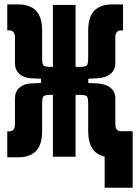

<svg xmlns="http://www.w3.org/2000/svg" viewBox="-20 -716 626 877"><path d="M13.2 2.4V-116.2H24.4Q33.7 -116.2 41 -123.5Q48.3 -130.9 48.3 -147.5V-266.1Q48.3 -297.9 69.1 -315.9Q89.8 -334 123.5 -335L167 -336.9V-356.4L123.5 -358.4Q89.8 -359.9 69.1 -377.9Q48.3 -396 48.3 -427.2V-545.9Q48.3 -562.5 41 -569.8Q33.7 -577.1 24.4 -577.1H13.2V-695.8H63Q116.7 -695.8 144.5 -667.2Q172.4 -638.7 172.4 -575.2V-455.1Q172.4 -428.2 177 -419.4Q181.6 -410.6 208.5 -410.6H221.7V-693.4H325.2V-410.6H346.2Q373.5 -410.6 378.2 -419.4Q382.8 -428.2 382.8 -455.1V-575.2Q382.8 -638.7 410.9 -667.2Q439 -695.8 492.2 -695.8H542V-577.1H530.8Q521.5 -577.1 514.2 -569.8Q506.8 -562.5 506.8 -545.9V-427.2Q506.8 -396 483.9 -377.9Q460.9 -359.9 423.3 -358.4L383.3 -356.4V-336.9L423.3 -335Q460.9 -333.5 483.9 -315.7Q506.8 -297.9 506.8 -266.1V-147.9Q506.8 -131.3 514.2 -124Q521.5 -116.7 530.8 -116.7H585.9V141.6H458V-1Q420.9 -8.8 401.9 -37.4Q382.8 -65.9 382.8 -118.2V-238.3Q382.8 -265.1 378.2 -273.9Q373.5 -282.7 346.2 -282.7H325.2V0H221.7V-282.7H208.5Q181.6 -282.7 177 -273.9Q172.4 -265.1 172.4 -238.3V-118.2Q172.4 -54.7 144.5 -26.1Q116.7 2.4 63 2.4Z"/></svg>

Font: Caskaydia Cove
Style: Bold
Weight: 700
Monospace: yes
Designer: Aaron Bell
Foundry: Saja Typeworks
Version: Version 4.300; ttfautohint (v1.8.3)